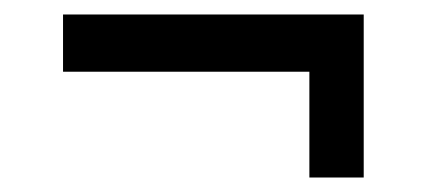

<svg xmlns="http://www.w3.org/2000/svg" viewBox="-20 -361 590 265"><path d="M407 -116V-262H67V-341H482V-116Z"/></svg>

Font: Manuale
Style: Italic
Weight: 400
Italic angle: -11°
Designer: Eduardo Tunni / Pablo Cosgaya
Foundry: Eduardo Tunni / Pablo Cosgaya
Version: Version 1.002